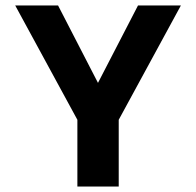

<svg xmlns="http://www.w3.org/2000/svg" viewBox="-20 -678 713 698"><path d="M411.6 0V-242.5L637.6 -658.1H481.7L336.2 -376.7L191.1 -658.1H35.3L261.3 -242.5V0Z"/></svg>

Font: Arad-FD-VF Thin
Style: Regular
Weight: 100
Designer: Mohammad Darvishi
Version: Version 1.010;September 21, 2024;FontCreator 15.0.0.2992 64-